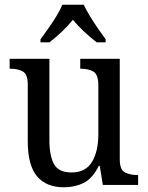

<svg xmlns="http://www.w3.org/2000/svg" viewBox="-20 -786 629 816"><path d="M252 10Q177 10 137.5 -36.5Q98 -83 98 -186V-427Q98 -471 76.5 -482.5Q55 -494 24 -494H21V-536H190V-190Q190 -124 209.5 -88.5Q229 -53 284 -53Q344 -53 371 -98Q398 -143 398 -216V-422Q398 -470 376.5 -482Q355 -494 324 -494H321V-536H489V-109Q489 -64 511.5 -53Q534 -42 564 -42H567V0H417L404 -81H400Q372 -26 334.5 -8Q297 10 252 10ZM152 -619Q166 -638 184.5 -664Q203 -690 219.5 -717Q236 -744 245 -766H336Q346 -744 362.5 -717Q379 -690 397 -664Q415 -638 429 -619V-606H391Q365 -626 338 -651Q311 -676 290 -702Q269 -676 242.5 -651Q216 -626 190 -606H152Z"/></svg>

Font: Noto Serif SemiCondensed
Style: Regular
Weight: 400
Width: 4
Designer: Monotype Design Team
Foundry: Monotype Imaging Inc.
Version: Version 2.013